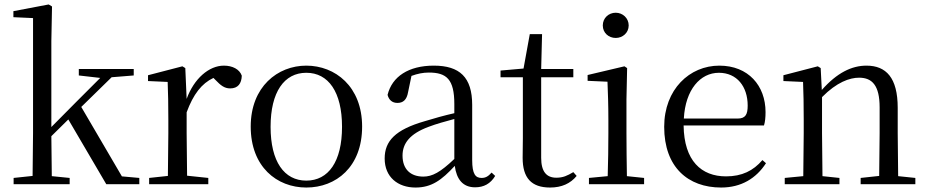

<svg xmlns="http://www.w3.org/2000/svg" viewBox="-20 -825 4154 860"><path d="M333 -487 429 -476 320 -367 210 -256V-641L213 -796L198 -805L40 -775V-748L128 -744V-229L126 -37L41 -28V0H292V-28L212 -36L210 -215L286 -290L456 0H604V-28L526 -35L344 -346L480 -479L579 -487V-516H333Z M731 0H913V-28L818 -38L816 -229V-322C846 -403 883 -451 936 -476L945 -467C968 -443 985 -429 1011 -429C1046 -429 1062 -451 1063 -486C1053 -515 1021 -531 983 -531C916 -531 849 -473 816 -382L810 -520L797 -528L643 -488V-462L731 -458C733 -408 734 -358 734 -289V-229L732 -37L648 -28V0Z M1352 15C1485 15 1602 -77 1602 -258C1602 -438 1481 -531 1352 -531C1224 -531 1103 -437 1103 -258C1103 -78 1220 15 1352 15ZM1352 -16C1253 -16 1192 -101 1192 -257C1192 -413 1253 -499 1352 -499C1451 -499 1512 -413 1512 -257C1512 -101 1451 -16 1352 -16Z M2108 14C2147 14 2177 -2 2198 -37L2182 -52C2166 -34 2154 -28 2137 -28C2110 -28 2095 -45 2095 -108V-355C2095 -479 2039 -531 1923 -531C1810 -531 1736 -482 1716 -400C1722 -377 1737 -364 1760 -364C1785 -364 1802 -377 1808 -413L1823 -485C1850 -495 1875 -500 1901 -500C1980 -500 2015 -470 2015 -359V-318C1971 -308 1924 -295 1882 -282C1750 -244 1703 -193 1703 -115C1703 -32 1762 15 1841 15C1913 15 1958 -18 2017 -82C2025 -22 2053 14 2108 14ZM2015 -113C1952 -53 1916 -34 1876 -34C1820 -34 1783 -66 1783 -128C1783 -183 1816 -226 1900 -257C1934 -270 1974 -281 2015 -292Z M2444 15C2496 15 2535 -3 2563 -37L2548 -54C2521 -38 2502 -29 2472 -29C2428 -29 2404 -56 2404 -118V-479H2548V-516H2404L2408 -672H2353L2325 -518L2222 -509V-479H2322V-207C2322 -171 2321 -150 2321 -118C2321 -28 2360 15 2444 15Z M2738 -655C2769 -655 2796 -678 2796 -711C2796 -744 2769 -768 2738 -768C2706 -768 2680 -744 2680 -711C2680 -678 2706 -655 2738 -655ZM2701 0H2865V-28L2788 -36C2787 -92 2786 -175 2786 -229V-380L2789 -520L2777 -528L2612 -489V-463L2701 -459C2703 -409 2705 -356 2705 -289V-229C2705 -175 2704 -92 2702 -36L2618 -28V0Z M3210 15C3300 15 3367 -26 3411 -94L3395 -108C3354 -60 3303 -35 3232 -35C3122 -35 3044 -104 3042 -263H3402C3407 -279 3409 -299 3409 -323C3409 -441 3332 -531 3202 -531C3069 -531 2955 -425 2955 -257C2955 -76 3062 15 3210 15ZM3043 -294C3050 -424 3117 -499 3200 -499C3281 -499 3329 -437 3329 -352C3329 -312 3319 -294 3284 -294Z M3917 0H4080V-28L4003 -36L4001 -229V-342C4001 -477 3949 -531 3861 -531C3795 -531 3729 -499 3661 -422L3656 -520L3643 -528L3489 -488V-462L3577 -458C3579 -408 3580 -358 3580 -289V-229L3578 -36L3495 -28V0H3740V-28L3664 -36L3662 -229V-390C3728 -457 3786 -477 3828 -477C3886 -477 3920 -443 3920 -344V-229L3918 -37L3835 -28V0Z"/></svg>

Font: Harano Aji Mincho
Style: Regular
Weight: 400
Foundry: Masamichi Hosoda
Version: HaranoAjiMincho-Regular version 20230610;ttx 4.39.4